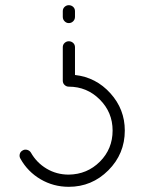

<svg xmlns="http://www.w3.org/2000/svg" viewBox="-20 -720 574 740"><path d="M222 -538Q222 -548 229 -554.5Q236 -561 245 -561Q255 -561 262 -554.5Q269 -548 269 -538V-431Q350 -422 405.5 -360.5Q461 -299 461 -217Q461 -127 397.5 -63.5Q334 0 245 0Q186 0 136.5 -29Q87 -58 59 -108Q54 -116 56 -125.5Q58 -135 67 -140Q75 -145 84.5 -142.5Q94 -140 99 -132Q121 -93 159.5 -70Q198 -47 245 -47Q316 -48 365 -97Q414 -146 414 -217Q414 -287 364.5 -336.5Q315 -386 245 -386Q236 -386 229 -392.5Q222 -399 222 -409V-410V-413ZM222 -677Q222 -687 229 -693.5Q236 -700 245 -700Q255 -700 262 -693.5Q269 -687 269 -677V-655Q269 -645 262 -638Q255 -631 245 -631Q236 -631 229 -638Q222 -645 222 -655Z"/></svg>

Font: Quicksand
Style: Regular
Weight: 400
Designer: Andrew Paglinawan
Foundry: Andrew Paglinawan
Version: 1.002